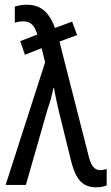

<svg xmlns="http://www.w3.org/2000/svg" viewBox="-20 -787 474 817"><path d="M4 0 172 -522 157 -582 86 -554 66 -612 139 -640Q130 -669 116.5 -682.5Q103 -696 81 -696Q69 -696 59.5 -694.5Q50 -693 43 -690V-759Q50 -761 58 -763Q66 -765 75 -766Q84 -767 93 -767Q124 -767 146.5 -756Q169 -745 185.5 -723Q202 -701 214 -668L287 -695L308 -638L233 -610L356 -128Q364 -93 376 -78Q388 -63 406 -63Q414 -63 421 -64.5Q428 -66 434 -68V2Q425 6 413 8Q401 10 388 10Q360 10 339.5 -2Q319 -14 305.5 -39Q292 -64 282 -104L236 -291Q232 -306 228.5 -321.5Q225 -337 221.5 -353Q218 -369 215 -384Q212 -399 210 -412H207Q203 -391 197 -368.5Q191 -346 183 -324L90 0Z"/></svg>

Font: Noto Sans Display Condensed
Style: Regular
Weight: 400
Width: 3
Designer: Monotype Design Team
Foundry: Monotype Imaging Inc.
Version: Version 2.003